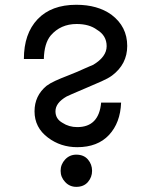

<svg xmlns="http://www.w3.org/2000/svg" viewBox="-20 -750 625 784"><path d="M437.5 -441.5Q422 -430 395.2 -418.2Q368.5 -406.5 333.5 -391.5Q293 -374.5 274 -366Q255 -357.5 252 -356Q206.5 -330 206.5 -295.5Q206.5 -264.5 235 -248.5Q261.5 -231 295.5 -231Q384 -231 393 -331H474.5Q471.5 -248.5 425 -198.8Q378.5 -149 295.5 -149Q227.5 -149 176 -188Q121 -229 121 -295.5Q121 -359 170 -399.5Q184 -410 205.8 -420Q227.5 -430 257.5 -441.5Q280 -450.5 296.2 -457.2Q312.5 -464 326 -470.5Q340.5 -477 349 -480.5Q357.5 -484 360 -485Q415.5 -518 415.5 -561.5Q415.5 -605 376 -628.5Q344.5 -652 293 -652Q227.5 -652 187 -605Q160.5 -573 159 -509H77.5Q77.5 -612.5 133.5 -671.5Q189.5 -730.5 291.5 -730.5Q378.5 -730.5 435 -690Q499.5 -641.5 499.5 -562.5Q499.5 -488 437.5 -441.5ZM291.5 13Q264.5 13 246 -6.8Q227.5 -26.5 227.5 -52.5Q227.5 -79 246 -98.8Q264.5 -118.5 291.5 -118.5Q322 -118.5 339 -98.8Q356 -79 356 -52.5Q356 -26.5 339 -6.8Q322 13 291.5 13Z"/></svg>

Font: MM Phetkon
Style: Regular
Weight: 400
Designer: Khon Soe Zaw Thu
Version: Version 1.00 July 15, 2016, initial release